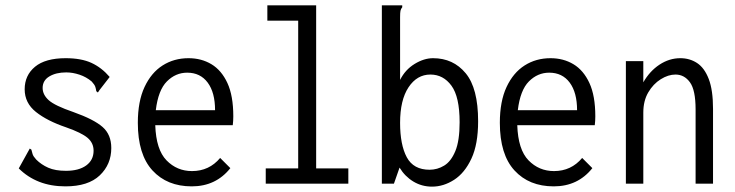

<svg xmlns="http://www.w3.org/2000/svg" viewBox="-20 -685 2740 716"><path d="M224 10Q170 10 126.5 -7Q83 -24 50 -57L86 -122L91 -131L97 -127Q99 -119 101.5 -110.5Q104 -102 115 -90Q134 -71 160 -59.5Q186 -48 226 -48Q274 -48 301.5 -68Q329 -88 329 -123Q329 -152 306.5 -171Q284 -190 227 -210Q156 -234 114 -267.5Q72 -301 72 -352Q72 -404 110.5 -436Q149 -468 225 -468Q283 -468 321 -450.5Q359 -433 389 -398L351 -349L345 -340L339 -345Q338 -353 335.5 -361Q333 -369 322 -381Q302 -398 276.5 -406.5Q251 -415 227 -415Q189 -415 164 -400Q139 -385 139 -357Q139 -332 161.5 -311.5Q184 -291 254 -267Q330 -240 362.5 -211.5Q395 -183 395 -133Q395 -72 352 -31Q309 10 224 10Z M695 10Q603 10 548.5 -49.5Q494 -109 494 -227Q494 -307 519 -360.5Q544 -414 586.5 -441Q629 -468 683 -468Q731 -468 768.5 -445.5Q806 -423 828 -375.5Q850 -328 850 -251Q850 -242 849.5 -234.5Q849 -227 848 -218H559Q562 -127 601 -87Q640 -47 696 -47Q760 -47 801 -96L839 -58Q785 10 695 10ZM561 -274H782Q782 -340 754.5 -377Q727 -414 678 -414Q635 -414 602.5 -381.5Q570 -349 561 -274Z M971 0V-57H1092V-608H977V-665H1159V-57H1279V0Z M1591 11Q1553 11 1521.5 -8Q1490 -27 1470 -60L1449 0H1404V-665H1480V-658Q1475 -652 1473.5 -645Q1472 -638 1472 -621V-387Q1491 -425 1526 -446.5Q1561 -468 1595 -468Q1670 -468 1716.5 -412Q1763 -356 1763 -233Q1763 -147 1738 -93.5Q1713 -40 1673.5 -14.5Q1634 11 1591 11ZM1582 -52Q1611 -52 1636.5 -67.5Q1662 -83 1678 -121.5Q1694 -160 1694 -229Q1694 -324 1663.5 -365.5Q1633 -407 1585 -407Q1535 -407 1503.5 -359.5Q1472 -312 1472 -227Q1472 -145 1497 -98.5Q1522 -52 1582 -52Z M2045 10Q1953 10 1898.5 -49.5Q1844 -109 1844 -227Q1844 -307 1869 -360.5Q1894 -414 1936.5 -441Q1979 -468 2033 -468Q2081 -468 2118.5 -445.5Q2156 -423 2178 -375.5Q2200 -328 2200 -251Q2200 -242 2199.5 -234.5Q2199 -227 2198 -218H1909Q1912 -127 1951 -87Q1990 -47 2046 -47Q2110 -47 2151 -96L2189 -58Q2135 10 2045 10ZM1911 -274H2132Q2132 -340 2104.5 -377Q2077 -414 2028 -414Q1985 -414 1952.5 -381.5Q1920 -349 1911 -274Z M2314 0V-457H2379V-378Q2403 -420 2439.5 -444Q2476 -468 2517 -468Q2552 -468 2579.5 -450Q2607 -432 2623 -390.5Q2639 -349 2639 -279V0H2574V-277Q2574 -349 2553 -378Q2532 -407 2499 -407Q2472 -407 2444 -389.5Q2416 -372 2397.5 -340.5Q2379 -309 2379 -265V0Z"/></svg>

Font: Inconsolata SemiCondensed
Style: Regular
Weight: 400
Width: 4
Monospace: yes
Designer: Raph Levien, Cyreal, Brenton Simpson
Foundry: Raph Levien, Cyreal, Google
Version: Version 3.000; ttfautohint (v1.8.2.53-6de2)